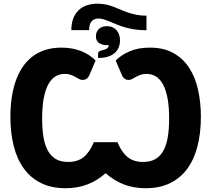

<svg xmlns="http://www.w3.org/2000/svg" viewBox="-20 -988 1118 1016"><path d="M592 -668Q622.5 -697.5 666.8 -716.8Q711 -736 773 -736Q846.5 -736 897.8 -707.2Q949 -678.5 981.2 -628.8Q1013.5 -579 1028.2 -512.2Q1043 -445.5 1043 -370Q1043 -283.5 1025 -213.8Q1007 -144 970.8 -94.8Q934.5 -45.5 879.8 -18.8Q825 8 751.5 8Q687 8 635 -12.2Q583 -32.5 539 -71.5Q495 -32.5 442.8 -12.2Q390.5 8 326.5 8Q253 8 198.2 -18.8Q143.5 -45.5 107.2 -94.8Q71 -144 53 -213.8Q35 -283.5 35 -370Q35 -420.5 41.5 -467.2Q48 -514 61.5 -554.5Q75 -595 96.5 -628.5Q118 -662 148 -686Q178 -710 217 -723Q256 -736 305 -736Q336 -736 362.2 -731Q388.5 -726 411 -717Q433.5 -708 452 -695.5Q470.5 -683 486 -668L451 -586Q442.5 -573 435 -569Q427.5 -565 417 -565Q407.5 -565 398.5 -570Q389.5 -575 378.8 -581Q368 -587 354.5 -592Q341 -597 322.5 -597Q295 -597 272.8 -583.2Q250.5 -569.5 235 -540.5Q219.5 -511.5 211.2 -467Q203 -422.5 203 -360.5Q203 -305.5 210 -263Q217 -220.5 233.2 -191Q249.5 -161.5 275.8 -146.2Q302 -131 341 -131Q391 -131 422.8 -156.8Q454.5 -182.5 476.5 -235.5H601.5Q623.5 -182.5 655.2 -156.8Q687 -131 737 -131Q776 -131 802.2 -146.2Q828.5 -161.5 844.8 -191Q861 -220.5 868 -263Q875 -305.5 875 -360.5Q875 -422.5 866.8 -467Q858.5 -511.5 843 -540.5Q827.5 -569.5 805.2 -583.2Q783 -597 755.5 -597Q737 -597 723.5 -592Q710 -587 699.2 -581Q688.5 -575 679.5 -570Q670.5 -565 661 -565Q650.5 -565 643 -569Q635.5 -573 627 -586ZM357.5 -828.5Q357.5 -863 367.2 -889.2Q377 -915.5 395.2 -933.2Q413.5 -951 439.2 -959.8Q465 -968.5 497 -968.5Q521.5 -968.5 542 -963.8Q562.5 -959 581.2 -952Q600 -945 618.5 -936.8Q637 -928.5 657.8 -921.5Q678.5 -914.5 702 -909.8Q725.5 -905 755 -905V-828Q720 -828 691.2 -832.5Q662.5 -837 639 -844Q615.5 -851 596.2 -859Q577 -867 560.5 -874Q544 -881 529.8 -885.5Q515.5 -890 501.5 -890Q478 -890 464.8 -875Q451.5 -860 451.5 -828.5ZM523 -722.5Q539 -726 546.8 -731.8Q554.5 -737.5 555.5 -749.5Q553 -749 548 -749Q530.5 -749 519 -753Q507.5 -757 500.5 -763.2Q493.5 -769.5 490.5 -778Q487.5 -786.5 487.5 -795.5Q487.5 -819 502.5 -834.2Q517.5 -849.5 546 -849.5Q563 -849.5 576 -843.5Q589 -837.5 597.5 -827.5Q606 -817.5 610.5 -804Q615 -790.5 615 -775Q615 -754 607.8 -736.5Q600.5 -719 586 -706.8Q571.5 -694.5 549.8 -687.8Q528 -681 499 -681.5V-704Q499 -711 504.2 -715.5Q509.5 -720 523 -722.5Z"/></svg>

Font: Lato Black
Style: Regular
Weight: 900
Designer: Lukasz Dziedzic
Foundry: tyPoland Lukasz Dziedzic
Version: Version 2.007; 2014-02-27